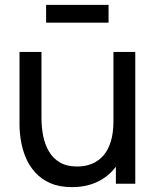

<svg xmlns="http://www.w3.org/2000/svg" viewBox="-20 -753 644 787"><path d="M169 -660V-733H425V-660ZM275 14Q223 14 185.8 -2.5Q148.5 -19 124 -46.5Q99.5 -74 85.5 -107.5Q71.5 -141 65.8 -176Q60 -211 60 -241.5V-540H150V-269.5Q150 -231.5 157 -196Q164 -160.5 180.8 -132Q197.5 -103.5 225.8 -87Q254 -70.5 296.5 -70.5Q330 -70.5 357.5 -82Q385 -93.5 404.5 -116.2Q424 -139 434.5 -174Q445 -209 445 -255.5V-540H534.5V0H455V-69.5Q430.5 -37 396 -16.5Q344.5 14 275 14Z"/></svg>

Font: Cns Manrope Med
Style: Regular
Weight: 500
Designer: Mikhail Sharanda
Foundry: Mikhail Sharanda
Version: Version 4.504